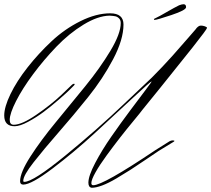

<svg xmlns="http://www.w3.org/2000/svg" viewBox="-22 -820 999 908"><path d="M710 -726Q706 -726 706 -728Q706 -732 713 -734Q720 -737 735.5 -745.5Q751 -754 776 -768.5Q801 -783 825 -795Q838 -800 846 -800Q858 -800 858 -786Q858 -772 789 -749Q720 -726 710 -726ZM419 56Q466 56 713 -110L780 -152Q787 -156 795 -156Q803 -156 803 -153Q803 -152 800 -150L728 -106Q713 -96 668 -65.5Q623 -35 595 -17Q567 1 529 23.5Q491 46 461.5 57Q432 68 412 68Q396 66 396 44Q396 12 428 -49Q460 -110 504.5 -174Q549 -238 594 -298Q639 -358 668 -396.5Q697 -435 695 -435Q690 -435 608 -358.5Q526 -282 427 -191Q328 -100 227 -23.5Q126 53 88 53Q73 53 73 37Q73 -4 122 -80Q171 -156 241 -241Q311 -326 381 -412Q451 -498 500 -579.5Q549 -661 549 -711Q549 -725 541 -733Q533 -741 523.5 -743Q514 -745 496 -746Q441 -745 373 -703.5Q305 -662 245 -599.5Q185 -537 134.5 -469Q84 -401 54 -342Q24 -283 24 -253Q24 -230 43 -230Q81 -230 149.5 -277Q218 -324 268 -371L317 -418Q323 -424 328 -424Q331 -424 331 -421Q331 -419 327 -415Q319 -407 306 -394Q293 -381 255 -348Q217 -315 183.5 -290Q150 -265 111 -244Q72 -223 47 -223Q-2 -223 -2 -274Q-2 -314 27.5 -375Q57 -436 108.5 -501.5Q160 -567 222 -625Q284 -683 358.5 -720Q433 -757 499 -757Q562 -757 562 -704Q562 -633 513 -540Q464 -447 394.5 -360.5Q325 -274 255.5 -194.5Q186 -115 137 -52.5Q88 10 88 35Q88 40 93 40Q135 40 286 -83.5Q437 -207 566 -330L696 -453Q747 -504 794 -556.5Q841 -609 869 -642Q897 -675 902 -680Q915 -699 928 -699Q937 -699 947 -695.5Q957 -692 957 -688Q957 -682 889 -596Q821 -510 736.5 -405.5Q652 -301 651 -300Q644 -290 610 -249Q576 -208 546 -169.5Q516 -131 483 -86Q450 -41 430 -5.5Q410 30 410 46Q410 56 419 56Z"/></svg>

Font: Herr Von Muellerhoff
Style: Regular
Weight: 400
Designer: Alejandro Paul
Foundry: Alejandro Paul
Version: Version 1.000